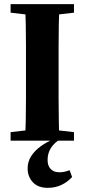

<svg xmlns="http://www.w3.org/2000/svg" viewBox="-20 -677 407 924"><path d="M31 0V-41L160 -56H206L336 -41V0ZM101 0Q103 -46 104 -98Q105 -150 105 -204Q105 -258 105 -310V-350Q105 -401 105 -454.5Q105 -508 104 -559.5Q103 -611 101 -657H266Q264 -612 263 -560Q262 -508 262 -455Q262 -402 262 -350V-311Q262 -259 262 -205Q262 -151 263 -99Q264 -47 265 0ZM31 -616V-657H336V-616L206 -601H160ZM210 227Q163 227 138 200Q113 173 113 133Q113 101 130 74.5Q147 48 176 27Q205 6 242 -9V-12L272 -9Q240 11 224.5 36Q209 61 209 93Q209 121 224 136.5Q239 152 265 152Q279 152 290.5 149.5Q302 147 315 142L327 175Q305 199 275.5 213Q246 227 210 227Z"/></svg>

Font: Source Serif 4 36pt
Style: Bold
Weight: 700
Designer: Frank Grießhammer
Foundry: Adobe Systems Incorporated
Version: Version 4.004;hotconv 1.0.116;makeotfexe 2.5.65601